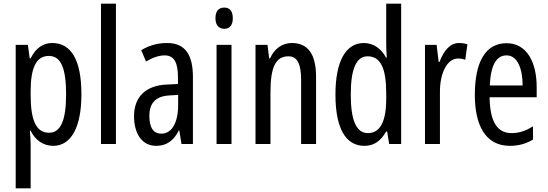

<svg xmlns="http://www.w3.org/2000/svg" viewBox="-20 -780 2967 1040"><path d="M263 -547C215 -547 175 -522 146 -464H141L131 -537H65V240H146V0C146 -20 144 -44 142 -72H146C171 -20 216 10 268 10C366 10 421 -92 421 -269C421 -454 366 -547 263 -547ZM245 -477C312 -477 338 -407 338 -268C338 -127 308 -61 246 -61C178 -61 146 -124 146 -265V-285C146 -417 178 -477 245 -477Z M608 0V-760H527V0Z M885 -547C834 -547 787 -534 745 -508L771 -447C809 -469 842 -480 872 -480C923 -480 944 -442 944 -360V-325L883 -322C770 -317 706 -256 706 -150C706 -65 743 10 826 10C882 10 921 -18 949 -74H951L963 0H1025V-362C1025 -480 986 -547 885 -547ZM945 -266V-212C945 -114 910 -56 854 -56C813 -56 789 -86 789 -152C789 -222 824 -259 897 -263Z M1195 -739C1164 -739 1147 -719 1147 -681C1147 -645 1165 -624 1195 -624C1225 -624 1241 -645 1241 -681C1241 -718 1226 -739 1195 -739ZM1234 -537H1153V0H1234Z M1561 -547C1510 -547 1466 -517 1443 -464H1438L1429 -537H1364V0H1445V-279C1445 -417 1473 -475 1543 -475C1591 -475 1611 -432 1611 -348V0H1692V-364C1692 -488 1647 -547 1561 -547Z M1954 10C2006 10 2043 -17 2072 -68H2077L2088 0H2153V-760H2072V-542C2072 -521 2073 -498 2075 -468H2071C2044 -519 2000 -547 1951 -547C1852 -547 1797 -447 1797 -268C1797 -87 1851 10 1954 10ZM1973 -59C1909 -59 1880 -130 1880 -268C1880 -402 1908 -475 1971 -475C2041 -475 2072 -412 2072 -274V-244C2072 -120 2038 -59 1973 -59Z M2466 -547C2419 -547 2384 -507 2361 -445H2356L2345 -537H2282V0H2363V-280C2362 -385 2403 -463 2460 -463C2475 -463 2488 -461 2500 -456L2512 -540C2496 -545 2481 -547 2466 -547Z M2724 -546C2611 -546 2552 -447 2552 -265C2552 -109 2605 10 2742 10C2788 10 2829 -1 2867 -24V-96C2827 -70 2790 -59 2751 -59C2672 -59 2634 -123 2632 -253H2887V-309C2887 -442 2834 -546 2724 -546ZM2724 -480C2784 -480 2811 -405 2811 -317H2633C2638 -428 2669 -480 2724 -480Z"/></svg>

Font: Noto Sans UI Condensed
Style: Regular
Weight: 400
Width: 3
Designer: Monotype Design Team
Foundry: Monotype Imaging Inc.
Version: Version 1.901